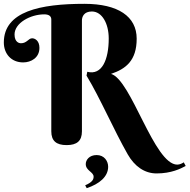

<svg xmlns="http://www.w3.org/2000/svg" viewBox="-20 -750 990 1003"><path d="M421 -730C191 -730 0 -691 0 -528C0 -470 38 -424 101 -424C142 -424 186 -448 186 -500C186 -537 163 -550 148 -550C128 -550 121 -524 89 -524C82 -524 56 -528 56 -570C56 -630 139 -675 211 -675C235 -675 248 -666 248 -648V-64C248 -14 274 8 328 8C382 8 408 -14 408 -64V-643C408 -662 418 -690 460 -690C513 -690 548 -627 548 -549C548 -439 513 -355 436 -375L432 -355C504 -236 573 -74 647 56C683 119 735 156 798 156C875 156 924 131 950 117L940 98C933 103 919 110 906 110C785 110 666 -334 560 -364C637 -390 694 -433 694 -548C694 -664 597 -730 421 -730ZM433 233C499 211 545 173 545 121C545 92 525 60 485 60C446 60 428 86 428 107C428 142 469 148 469 173C469 188 462 202 425 218Z"/></svg>

Font: Berkshire Swash
Style: Regular
Weight: 700
Designer: Astigmatic (AOETI)
Foundry: Astigmatic (AOETI)
Version: Version 1.000